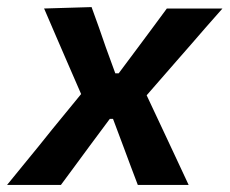

<svg xmlns="http://www.w3.org/2000/svg" viewBox="-50 -522 648 542"><path d="M-30 0Q-2.5 -34 18.5 -59.5Q39.5 -85 58 -107.8Q76.5 -130.5 97.5 -157L179 -256.5L139 -348.5Q122.5 -386.5 108.5 -419Q94.5 -451.5 74.5 -498L208.5 -502Q220 -470.5 229.5 -443.8Q239 -417 248.5 -389L275.5 -315H285L339.5 -388Q361 -417 379.8 -442.2Q398.5 -467.5 421 -498H578Q549 -465.5 528.5 -441.8Q508 -418 489.5 -396.8Q471 -375.5 449 -350.5L364 -253L410 -155Q427 -118.5 443.5 -83.5Q460 -48.5 482.5 0H339Q328 -28.5 319 -52.8Q310 -77 299 -106.5L269 -186.5H260L203.5 -110.5Q181 -80 162.8 -55.2Q144.5 -30.5 122 0Z"/></svg>

Font: Commissioner SemiBold
Style: Italic
Weight: 600
Italic angle: -12°
Designer: Kostas Bartsokas
Foundry: Kostas Bartsokas
Version: Version 1.000; ttfautohint (v1.8.3)